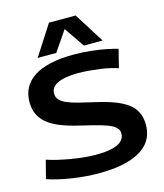

<svg xmlns="http://www.w3.org/2000/svg" viewBox="-134 -1030 971 1140"><g transform="rotate(-15 351.0 -460.5)"><path d="M635 -674 607 -562Q588 -569 560 -575.5Q532 -582 499 -586.5Q466 -591 431.5 -594Q397 -597 364 -597Q284 -597 240 -576.5Q196 -556 196 -516Q196 -494 210 -478Q224 -462 251.5 -450Q279 -438 322 -427Q365 -416 423 -403Q485 -389 532 -371.5Q579 -354 611 -330.5Q643 -307 659 -274.5Q675 -242 675 -197Q675 -128 635.5 -82.5Q596 -37 519.5 -13.5Q443 10 332 10Q293 10 250 6.5Q207 3 165 -3.5Q123 -10 85 -19Q47 -28 18 -38L47 -150Q76 -140 112.5 -131.5Q149 -123 188.5 -116Q228 -109 268 -105Q308 -101 345 -101Q404 -101 443 -110.5Q482 -120 501.5 -138.5Q521 -157 521 -185Q521 -207 504 -222.5Q487 -238 454.5 -250Q422 -262 374 -274Q326 -286 264 -301Q210 -315 168.5 -333Q127 -351 99 -375Q71 -399 56.5 -431Q42 -463 42 -506Q42 -553 62 -591Q82 -629 122 -655.5Q162 -682 223.5 -696Q285 -710 368 -710Q422 -710 473 -704.5Q524 -699 566 -690.5Q608 -682 635 -674ZM157 -746 276 -931H440L556 -746H441L356 -870L271 -746Z"/></g></svg>

Font: Georama SemiExpanded SemiBold
Style: Regular
Weight: 600
Width: 6
Designer: Jean-Baptiste Levee
Foundry: Production Type
Version: Version 1.001